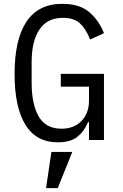

<svg xmlns="http://www.w3.org/2000/svg" viewBox="-20 -730 640 1001"><path d="M444 -93H439Q419 -45 383 -16.5Q347 12 281 12Q169 12 112.5 -79.5Q56 -171 56 -344Q56 -524 118 -617Q180 -710 305 -710Q394 -710 444.5 -667.5Q495 -625 522 -557L450 -524Q428 -579 397 -608Q366 -637 308 -637Q226 -637 185.5 -576Q145 -515 145 -406V-298Q145 -186 182 -122.5Q219 -59 300 -59Q366 -59 405 -99.5Q444 -140 444 -206V-278H297V-345H522V0H444ZM248 62H357L281 251H220Z"/></svg>

Font: iA Writer Mono V
Style: Regular
Weight: 400
Designer: Mike Abbink, Paul van der Laan, Pieter van Rosmalen
Foundry: Bold Monday
Version: Version 2.000